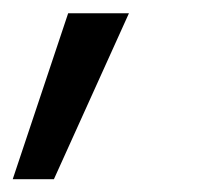

<svg xmlns="http://www.w3.org/2000/svg" viewBox="-46 -122 316 296"><path d="M-26.4 154.3 59.1 -101.6H152.8L37.1 154.3Z"/></svg>

Font: Inter 24pt
Style: Italic
Weight: 400
Italic angle: -9.3988°
Designer: Rasmus Andersson
Foundry: rsms
Version: Version 4.001;git-66647c0bb